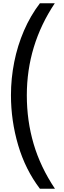

<svg xmlns="http://www.w3.org/2000/svg" viewBox="-20 -793 392 1174"><path d="M47 -211Q47 -313 67 -413.5Q87 -514 126.5 -605.5Q166 -697 224 -773H315Q144 -517 144 -210Q144 -55 185.5 86.5Q227 228 316 361H224Q135 244 91 94.5Q47 -55 47 -211Z"/></svg>

Font: Noto Sans Telugu Condensed Medium
Style: Regular
Weight: 500
Width: 3
Designer: Jelle Bosma - Monotype Design Team
Foundry: Monotype Imaging Inc.
Version: Version 2.005; ttfautohint (v1.8.4.7-5d5b)